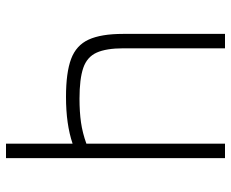

<svg xmlns="http://www.w3.org/2000/svg" viewBox="-85 -685 770 640"><g transform="rotate(-90 300.0 -365.0)"><path d="M459 -338Q459 -396 444.5 -428Q430 -460 393.5 -472.5Q357 -485 291 -485Q247 -485 212 -480Q177 -475 141 -462V0H93V-730H141V-508Q206 -530 297 -530Q378 -530 423.5 -513Q469 -496 488 -454.5Q507 -413 507 -340V0H459Z"/></g></svg>

Font: M PLUS Code Latin 60 Light
Style: Regular
Weight: 300
Width: 7
Monospace: yes
Designer: Coji Morishita
Foundry: UNDERFOREST DESIGN
Version: Version 1.005; ttfautohint (v1.8.3)